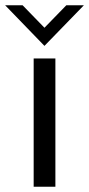

<svg xmlns="http://www.w3.org/2000/svg" viewBox="-46 -710 339 730"><path d="M123 -535.6 -26.4 -689.9H40L123 -604.5L206.1 -689.9H272.9ZM82 0V-487.8H164.6V0Z"/></svg>

Font: HK Grotesk Medium Legacy
Style: Regular
Weight: 500
Designer: Alfredo Marco Pradil
Foundry: Hanken Design Co.
Version: Version 2.022;PS 002.022;hotconv 1.0.88;makeotf.lib2.5.64775